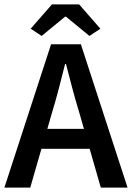

<svg xmlns="http://www.w3.org/2000/svg" viewBox="-22 -856 602 876"><path d="M217 -348 194 -268H361L338 -348Q322 -400 307.5 -455Q293 -510 279 -564H275Q261 -509 247 -454.5Q233 -400 217 -348ZM-2 0 211 -654H347L560 0H438L387 -177H167L116 0ZM118 -725 215 -836H339L436 -725L386 -692L279 -780H275L168 -692Z"/></svg>

Font: Giro Semibold
Style: Regular
Weight: 600
Designer: Paul D. Hunt
Foundry: Adobe Systems Incorporated
Version: Version 1.000;PS 1.0;hotconv 1.0.88;makeotf.lib2.5.647800